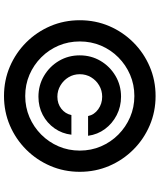

<svg xmlns="http://www.w3.org/2000/svg" viewBox="60 -839 790 950"><g transform="rotate(90 455.0 -364.0)"><path d="M253.9 -363.3Q253.9 -419.9 281.2 -466.3Q308.6 -512.7 355.2 -540.3Q401.9 -567.9 458.5 -567.9Q507.8 -567.9 549.6 -546.4Q591.3 -524.9 618.4 -488.3Q645.5 -451.7 651.9 -404.8H554.2Q547.9 -435.5 520.5 -455.1Q493.2 -474.6 458.5 -474.6Q428.2 -474.6 402.8 -459.7Q377.4 -444.8 362.3 -419.7Q347.2 -394.5 347.2 -363.8Q347.2 -333 362.3 -308.1Q377.4 -283.2 402.8 -268.1Q428.2 -252.9 458.5 -252.9Q493.2 -252.9 518.1 -272.5Q543 -292 549.3 -322.3H646.5Q641.1 -275.9 615 -238.8Q588.9 -201.7 548.3 -180.4Q507.8 -159.2 458.5 -159.2Q401.9 -159.2 355.2 -186.8Q308.6 -214.4 281.2 -260.7Q253.9 -307.1 253.9 -363.3ZM455.1 11.2Q377.4 11.2 309.6 -17.8Q241.7 -46.9 189.9 -98.6Q138.2 -150.4 109.1 -218.3Q80.1 -286.1 80.1 -363.8Q80.1 -441.4 109.1 -509.3Q138.2 -577.1 189.9 -628.9Q241.7 -680.7 309.6 -709.7Q377.4 -738.8 455.1 -738.8Q532.7 -738.8 600.6 -709.7Q668.5 -680.7 720.2 -628.9Q772 -577.1 801 -509.3Q830.1 -441.4 830.1 -363.8Q830.1 -286.1 801 -218.3Q772 -150.4 720.2 -98.6Q668.5 -46.9 600.6 -17.8Q532.7 11.2 455.1 11.2ZM455.1 -93.8Q510.7 -93.8 559.6 -114.7Q608.4 -135.7 645.8 -172.9Q683.1 -210 704.1 -258.8Q725.1 -307.6 725.1 -363.8Q725.1 -419.9 704.1 -468.8Q683.1 -517.6 645.8 -554.7Q608.4 -591.8 559.6 -612.8Q510.7 -633.8 455.1 -633.8Q398.9 -633.8 350.1 -612.8Q301.3 -591.8 263.9 -554.7Q226.6 -517.6 205.8 -468.8Q185.1 -419.9 185.1 -363.8Q185.1 -307.6 205.8 -258.8Q226.6 -210 263.9 -172.9Q301.3 -135.7 350.1 -114.7Q398.9 -93.8 455.1 -93.8Z"/></g></svg>

Font: Inter 17pt SemiBold
Style: Regular
Weight: 600
Version: Version 4.001;git-66647c0bb